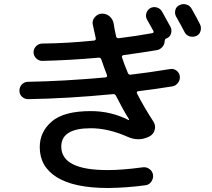

<svg xmlns="http://www.w3.org/2000/svg" viewBox="-20 -856 1040 941"><path d="M918.9 -813.5Q947.3 -763.7 960 -737.3Q967.8 -721.7 962.9 -704.1Q958 -686.5 941.9 -679.7Q925.8 -672.9 908.7 -678.2Q891.6 -683.6 883.8 -700.2Q871.1 -725.6 842.8 -775.4Q835 -790 839.4 -807.1Q843.8 -824.2 860.4 -831.1Q876 -838.9 893.1 -834Q910.2 -829.1 918.9 -813.5ZM118.2 -370.1Q100.6 -370.1 87.9 -381.8Q75.2 -393.6 75.2 -411.6Q75.2 -429.7 87.4 -442.4Q99.6 -455.1 118.2 -455.1Q290 -458 497.1 -476.6Q507.8 -478.5 503.9 -489.3Q489.3 -526.4 476.6 -564.5Q472.7 -575.2 461.9 -573.2Q320.3 -560.5 186.5 -557.6Q169.9 -557.6 157.2 -570.3Q144.5 -583 144.5 -599.6Q144.5 -617.2 157.2 -629.9Q169.9 -642.6 188.5 -642.6Q305.7 -643.6 441.4 -657.2Q451.2 -659.2 449.2 -668.9Q439.5 -712.9 434.6 -736.3Q430.7 -755.9 444.8 -772Q459 -788.1 478.5 -789.1Q501 -790 517.1 -775.9Q533.2 -761.7 537.1 -740.2Q542 -708 548.8 -678.7Q550.8 -667 563.5 -668.9Q651.4 -679.7 725.6 -693.4Q736.3 -695.3 731.4 -705.1Q729.5 -709 700.2 -760.7Q692.4 -775.4 697.3 -791.5Q702.1 -807.6 716.8 -816.4Q732.4 -824.2 749 -819.3Q765.6 -814.5 774.4 -798.8Q809.6 -735.4 815.4 -724.6Q823.2 -710 818.4 -692.4Q813.5 -674.8 796.9 -668H795.9Q787.1 -665 787.1 -653.3Q786.1 -637.7 775.4 -625.5Q764.6 -613.3 749 -610.4Q673.8 -597.7 585.9 -585.9Q575.2 -584 578.1 -574.2Q585.9 -548.8 606.4 -499Q610.4 -488.3 621.1 -490.2Q706.1 -500 814.5 -517.6Q831.1 -520.5 845.2 -509.8Q859.4 -499 861.3 -482.4Q863.3 -464.8 852.5 -450.2Q841.8 -435.5 824.2 -432.6Q747.1 -419.9 658.2 -409.2Q647.5 -407.2 651.4 -398.4Q681.6 -337.9 731.4 -260.7Q744.1 -242.2 738.3 -219.7Q732.4 -197.3 710.9 -186.5Q659.2 -161.1 605.5 -185.5Q510.7 -227.5 424.8 -227.5Q280.3 -227.5 280.3 -137.7Q280.3 -21.5 509.8 -22.5Q580.1 -22.5 680.7 -36.1Q698.2 -38.1 712.9 -27.3Q727.5 -16.6 730 1Q732.4 18.6 721.7 34.2Q710.9 49.8 693.4 51.8Q601.6 64.5 509.8 65.4Q343.8 65.4 259.3 13.2Q174.8 -39.1 174.8 -134.8Q174.8 -210 233.9 -260.7Q293 -311.5 424.8 -311.5Q524.4 -311.5 610.4 -267.6H612.3V-271.5Q580.1 -323.2 548.8 -385.7Q543.9 -396.5 532.2 -394.5Q309.6 -373 118.2 -370.1Z"/></svg>

Font: Rounded-X Mgen+ 2m medium
Style: Regular
Weight: 500
Designer: [Source Han Sans]
Ryoko NISHIZUKA  (kana & ideographs); Paul D. Hunt (Latin, Greek & Cyrillic); Wenlong ZHANG  (bopomofo
Version: Version 1.059.20150602